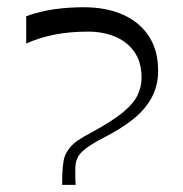

<svg xmlns="http://www.w3.org/2000/svg" viewBox="-20 -518 514 538"><path d="M154.1 0Q154.1 -33.9 156.1 -52.2Q158 -70.6 161.5 -79.9Q165 -89.1 169.9 -96.3Q180.4 -112.3 197.2 -123.9Q214 -135.4 240.4 -149.1Q294.9 -178.9 324.4 -203.1Q353.9 -227.4 365.3 -251.1Q376.7 -274.7 376.7 -300Q376.7 -344 356.4 -372.8Q336.1 -401.6 302.1 -415.5Q268.1 -429.4 227.3 -429.4Q174.3 -429.4 132 -420.8Q89.7 -412.3 53.4 -396V-472.6Q91.7 -486.4 132 -492.1Q172.3 -497.7 214.3 -497.7Q278.4 -497.7 325.2 -476.6Q372 -455.4 397.6 -415.9Q423.1 -376.3 423.1 -320Q423.1 -277.6 404.6 -243.8Q386.1 -210 351.9 -183.1Q317.7 -156.1 270.7 -132.3Q249.1 -121.7 229.7 -108.6Q210.3 -95.4 201.3 -83Q197.4 -77.7 194.2 -68.1Q191 -58.4 191 -44.9Q191 -36 191 -24.6Q191 -13.1 192 0Z"/></svg>

Font: Ojuju ExtraLight
Style: Regular
Weight: 200
Designer: Chisaokwu Joboson, Mirko Velimirovic
Foundry: Udi Foundry
Version: Version 1.000